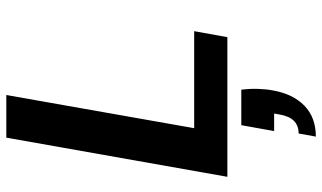

<svg xmlns="http://www.w3.org/2000/svg" viewBox="-226 -514 1020 608"><g transform="rotate(-90 284.0 -210.0)"><path d="M28.1 0 152.1 -700H287.1L182.1 -105.1H489.3L470.3 0ZM155.4 280.2 165.3 225.6Q190.9 225.6 205.8 210.2Q220.7 194.8 225.8 163.3L228.4 148.1H172.9L191.6 44.1H303.9Q307.3 70.6 306.6 96Q305.9 121.5 301.7 143.9Q290.5 207.6 253.3 243.9Q216 280.2 155.4 280.2Z"/></g></svg>

Font: DM Sans 9pt
Style: Italic
Weight: 400
Italic angle: -10°
Designer: Colophon Foundry, Jonny Pinhorn
Foundry: Colophon Foundry
Version: Version 4.004